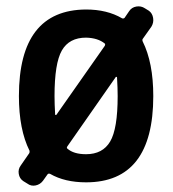

<svg xmlns="http://www.w3.org/2000/svg" viewBox="-20 -560 540 600"><path d="M150.4 -259.8Q150.4 -235.4 152.3 -202.1Q152.3 -201.2 153.8 -200.7Q155.3 -200.2 156.2 -201.2L307.6 -417Q309.6 -421.9 307.6 -423.8Q286.1 -441.4 249 -442.4Q196.3 -442.4 173.3 -402.3Q150.4 -362.3 150.4 -259.8ZM347.7 -259.8Q347.7 -284.2 345.7 -318.4Q345.7 -319.3 343.8 -319.8Q341.8 -320.3 341.8 -319.3L190.4 -102.5Q187.5 -97.7 190.4 -95.7Q210 -78.1 249 -78.1Q300.8 -78.1 324.2 -117.7Q347.7 -157.2 347.7 -259.8ZM52.7 5.9Q41 -2 38.6 -16.6Q36.1 -31.2 44.9 -43L71.3 -81.1Q73.2 -84 72.3 -88.9Q39.1 -155.3 39.1 -259.8Q39.1 -529.3 249 -530.3Q314.5 -530.3 361.3 -502.9Q365.2 -501 369.1 -503.9L383.8 -525.4Q391.6 -537.1 406.2 -539.6Q420.9 -542 432.6 -534.2L445.3 -526.4Q456.1 -518.6 458.5 -503.9Q460.9 -489.3 453.1 -476.6L426.8 -439.5Q423.8 -436.5 425.8 -430.7Q459 -364.3 459 -259.8Q459 9.8 249 9.8Q182.6 9.8 136.7 -16.6Q131.8 -18.6 128.9 -15.6L114.3 4.9Q105.5 16.6 91.3 19.5Q77.1 22.5 65.4 13.7Z"/></svg>

Font: Rounded-L Mgen+ 1m medium
Style: Regular
Weight: 500
Designer: [Source Han Sans]
Ryoko NISHIZUKA  (kana & ideographs); Paul D. Hunt (Latin, Greek & Cyrillic); Wenlong ZHANG  (bopomofo
Version: Version 1.059.20150602